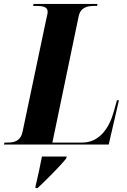

<svg xmlns="http://www.w3.org/2000/svg" viewBox="-58 -734 647 975"><path d="M-38 0H494L546 -225H536L520 -168C497 -84 447 -10 359 -10H208L341 -649C350 -696 384 -704 422 -704H435L437 -714H113L110 -704H124C159 -704 184 -700 184 -674C184 -666 181 -653 177 -637L57 -67C47 -17 14 -10 -20 -10H-35ZM122 214V221H133C176 181 247 110 278 71L281 61H155C146 109 136 154 122 214Z"/></svg>

Font: Noto Serif Display Condensed ExtraBold
Style: Italic
Weight: 800
Width: 3
Italic angle: -12°
Designer: Monotype Design Team
Foundry: Monotype Imaging Inc.
Version: Version 2.009